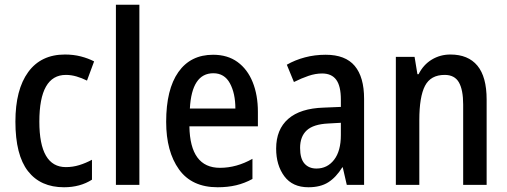

<svg xmlns="http://www.w3.org/2000/svg" viewBox="-20 -780 2139 810"><path d="M250 10Q151 10 98 -58Q45 -126 45 -267Q45 -402 99 -476Q153 -550 254 -550Q290 -550 321 -542Q352 -534 377 -521L347 -440Q325 -451 302.5 -457.5Q280 -464 258 -464Q146 -464 146 -267Q146 -75 258 -75Q287 -75 314.5 -83.5Q342 -92 368 -106V-22Q318 10 250 10Z M568 0H469V-760H568Z M879 -549Q940 -549 982 -518.5Q1024 -488 1046 -433.5Q1068 -379 1068 -308V-247H779Q782 -72 908 -72Q978 -72 1045 -110V-25Q1012 -7 976.5 1.5Q941 10 898 10Q789 10 735 -65.5Q681 -141 681 -266Q681 -403 732.5 -476Q784 -549 879 -549ZM880 -471Q789 -471 781 -322H973Q973 -386 950 -428.5Q927 -471 880 -471Z M1354 -549Q1437 -549 1476.5 -502Q1516 -455 1516 -363V0H1443L1426 -74H1424Q1398 -32 1365 -11Q1332 10 1281 10Q1214 10 1179.5 -36.5Q1145 -83 1145 -153Q1145 -234 1196 -278.5Q1247 -323 1346 -326L1418 -329V-360Q1418 -417 1398.5 -443.5Q1379 -470 1339 -470Q1311 -470 1281.5 -460Q1252 -450 1220 -434L1190 -507Q1225 -527 1266.5 -538Q1308 -549 1354 -549ZM1365 -259Q1302 -256 1274 -230Q1246 -204 1246 -156Q1246 -111 1264.5 -90Q1283 -69 1315 -69Q1361 -69 1389.5 -106Q1418 -143 1418 -210V-262Z M1880 -550Q1955 -550 1994 -503Q2033 -456 2033 -360V0H1934V-339Q1934 -401 1916 -432.5Q1898 -464 1856 -464Q1797 -464 1773 -418Q1749 -372 1749 -273V0H1650V-540H1729L1741 -467H1746Q1766 -507 1801.5 -528.5Q1837 -550 1880 -550Z"/></svg>

Font: Noto Sans Georgian Condensed Medium
Style: Regular
Weight: 500
Width: 3
Designer: Monotype Design Team, Akaki Razmadze
Foundry: Google LLC
Version: Version 2.005; ttfautohint (v1.8.4.7-5d5b)